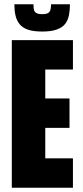

<svg xmlns="http://www.w3.org/2000/svg" viewBox="-20 -875 387 895"><path d="M35 0V-688H320V-551H191V-416H304V-279H191V-137H320V0ZM177 -728Q135 -728 109.5 -737Q84 -746 70.5 -763.5Q57 -781 52 -804Q47 -827 47 -855H136Q136 -841 138 -830.5Q140 -820 149 -814.5Q158 -809 176 -809Q196 -809 204.5 -814.5Q213 -820 215.5 -830.5Q218 -841 218 -855H306Q306 -828 301.5 -804.5Q297 -781 284 -764Q271 -747 245 -737.5Q219 -728 177 -728Z"/></svg>

Font: Saira ExtraCondensed Black
Style: Regular
Weight: 900
Width: 2
Designer: Hector Gatti with collaboration of the Omnibus-Type team
Foundry: Omnibus-Type
Version: Version 1.101